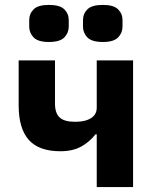

<svg xmlns="http://www.w3.org/2000/svg" viewBox="-20 -762 640 782"><path d="M374 -215H369Q345 -184 310.5 -165Q276 -146 226 -146Q138 -146 97 -192.5Q56 -239 56 -333V-516H204V-340Q204 -301 223 -283.5Q242 -266 285 -266Q315 -266 334.5 -273Q354 -280 364 -292.5Q374 -305 374 -323V-516H522V0H374ZM179 -591Q135 -591 117 -609.5Q99 -628 99 -654V-680Q99 -706 117 -724Q135 -742 179 -742Q224 -742 242 -724Q260 -706 260 -680V-654Q260 -628 242 -609.5Q224 -591 179 -591ZM399 -591Q354 -591 336 -609.5Q318 -628 318 -654V-680Q318 -706 336 -724Q354 -742 399 -742Q443 -742 461 -724Q479 -706 479 -680V-654Q479 -628 461 -609.5Q443 -591 399 -591Z"/></svg>

Font: Lilex
Style: Regular
Weight: 400
Monospace: yes
Designer: Mike Abbink, Paul van der Laan, Pieter van Rosmalen, Mikhael Khrustik
Foundry: Mikhael Khrustik
Version: Version 2.510